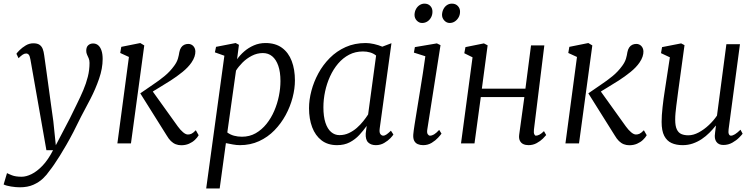

<svg xmlns="http://www.w3.org/2000/svg" viewBox="-70 -808 4256 1082"><path d="M101.5 -472.5Q98 -493 92 -499.8Q86 -506.5 77.5 -506.5Q67.5 -506.5 57.8 -500Q48 -493.5 34.5 -480L22.5 -505Q26.5 -511.5 40.5 -525.5Q54.5 -539.5 74.8 -551.8Q95 -564 118 -564Q140.5 -564 152.8 -555.5Q165 -547 170.8 -532Q176.5 -517 179 -497Q185.5 -450.5 192 -404Q198.5 -357.5 204.8 -311Q211 -264.5 217.5 -218Q224 -171.5 230.5 -125L244.5 10.5L324 -141.5Q344.5 -184 364 -223.2Q383.5 -262.5 399.5 -300.2Q415.5 -338 425 -375.8Q434.5 -413.5 434.5 -453.5Q434.5 -468.5 429.8 -479.5Q425 -490.5 420.5 -500.2Q416 -510 416 -521.5Q416 -543 427.2 -553Q438.5 -563 454.5 -563Q471.5 -563 483.5 -552.8Q495.5 -542.5 502 -523Q508.5 -503.5 508.5 -475.5Q508.5 -422 488.2 -363.8Q468 -305.5 439.5 -250.5Q411 -195.5 386.5 -150Q364.5 -104.5 343.8 -64.5Q323 -24.5 303.5 9.2Q284 43 266.8 70.5Q249.5 98 234.8 119.5Q220 141 207.5 156.5Q194 177 172 198Q150 219 118 233.2Q86 247.5 41.5 247.5Q20 247.5 -7.2 243.2Q-34.5 239 -49.5 231.5L-30.5 167.5Q-22.5 172 -2.2 180Q18 188 52 188Q77.5 188 107.8 173.2Q138 158.5 169.5 125.8Q201 93 229 38.5H191.5Z M591.5 0 656.5 -487 607.5 -509.5 613.5 -544 720.5 -565.5 743 -552 668 0ZM951.5 10.5Q935 10.5 920.2 4.8Q905.5 -1 893 -13.2Q880.5 -25.5 869.5 -44.5L720.5 -282Q757 -308 791.8 -331Q826.5 -354 857.2 -379.2Q888 -404.5 911.5 -437Q927 -458 932.8 -478Q938.5 -498 940.5 -513.5Q943.5 -529.5 950.5 -540Q957.5 -550.5 968 -555.5Q978.5 -560.5 990.5 -560.5Q1007.5 -560.5 1018.8 -549Q1030 -537.5 1031 -519Q1031.5 -505 1026.2 -489Q1021 -473 1009 -455.5Q990.5 -428.5 958.5 -402.5Q926.5 -376.5 891 -353.8Q855.5 -331 825 -313Q794.5 -295 779 -284L777.5 -311L932 -95.5Q946.5 -75.5 961.5 -62.8Q976.5 -50 989 -50Q999 -50 1008.8 -54.2Q1018.5 -58.5 1033.5 -74L1049.5 -46Q1042 -32.5 1028.2 -19.5Q1014.5 -6.5 995 2Q975.5 10.5 951.5 10.5Z M1092 254 1194.5 -494 1141 -513 1147.5 -544 1258 -565.5 1276.5 -555.5 1266 -474Q1282 -497 1306 -518Q1330 -539 1360.5 -552.2Q1391 -565.5 1426 -565.5Q1482.5 -565.5 1519.2 -538.5Q1556 -511.5 1574 -464Q1592 -416.5 1592 -355Q1592 -308.5 1578.8 -257.8Q1565.5 -207 1539.8 -159.5Q1514 -112 1476.5 -73.5Q1439 -35 1390 -12.5Q1341 10 1282 10Q1263.5 10 1242.8 6.2Q1222 2.5 1203 -1.5L1168 254ZM1211 -61.5Q1227.5 -49 1248.8 -43.2Q1270 -37.5 1293.5 -37.5Q1336.5 -37.5 1371 -57.2Q1405.5 -77 1431.8 -109.8Q1458 -142.5 1475.5 -183.2Q1493 -224 1501.8 -267.5Q1510.5 -311 1510.5 -351Q1510.5 -402.5 1498.2 -437.5Q1486 -472.5 1464 -490.8Q1442 -509 1411.5 -509Q1378.5 -509 1348.8 -493.5Q1319 -478 1296.2 -455Q1273.5 -432 1260 -410Z M2070 -85.5Q2066.5 -61 2073.8 -52.2Q2081 -43.5 2089 -43.5Q2099 -43.5 2109 -50.8Q2119 -58 2133 -71.5L2147 -50Q2143.5 -43.5 2130 -29.2Q2116.5 -15 2095.2 -2.5Q2074 10 2048 10Q2021 10 2005 -5.2Q1989 -20.5 1991 -56.5L1996.5 -98.5Q1978 -72.5 1955 -47.5Q1932 -22.5 1901.2 -6.2Q1870.5 10 1829.5 10Q1777 10 1742 -17Q1707 -44 1689.2 -91Q1671.5 -138 1671.5 -198.5Q1671.5 -245 1684.8 -295.8Q1698 -346.5 1724 -394.5Q1750 -442.5 1788.5 -481.2Q1827 -520 1877.8 -542.8Q1928.5 -565.5 1991 -565.5Q2012 -565.5 2037.8 -559.8Q2063.5 -554 2084.5 -545L2136 -564.5ZM2049.5 -495Q2034.5 -507 2015.8 -512.5Q1997 -518 1975.5 -518Q1932.5 -518 1897.5 -499.8Q1862.5 -481.5 1835.5 -449.8Q1808.5 -418 1790 -377.5Q1771.5 -337 1762 -292.2Q1752.5 -247.5 1752.5 -203.5Q1752.5 -151.5 1764 -116.5Q1775.5 -81.5 1796 -64Q1816.5 -46.5 1843 -46.5Q1871.5 -46.5 1896 -58Q1920.5 -69.5 1940.8 -87.2Q1961 -105 1977 -125Q1993 -145 2004.5 -163Z M2314.5 10Q2297.5 10 2284.2 4.2Q2271 -1.5 2264.2 -14.8Q2257.5 -28 2259 -50Q2260.5 -68.5 2266.2 -105Q2272 -141.5 2279.8 -189.2Q2287.5 -237 2296.2 -290Q2305 -343 2313 -395Q2321 -447 2327 -491L2262.5 -511.5L2268 -542.5L2392 -563.5L2412.5 -553.5L2338 -78.5Q2335 -60 2340.5 -51.8Q2346 -43.5 2353 -43.5Q2364 -43.5 2376 -50.5Q2388 -57.5 2405 -76L2418 -55Q2413 -47.5 2398.8 -32Q2384.5 -16.5 2363 -3.2Q2341.5 10 2314.5 10ZM2308.5 -678.5Q2291.5 -678.5 2278.5 -692.2Q2265.5 -706 2266 -726Q2267 -744.5 2275 -758.2Q2283 -772 2295.5 -779.8Q2308 -787.5 2322 -787.5Q2343 -787.5 2355.2 -774.2Q2367.5 -761 2367 -741.5Q2367 -724 2359 -709.5Q2351 -695 2338 -686.8Q2325 -678.5 2308.5 -678.5ZM2464 -678.5Q2446.5 -678.5 2433.5 -692.8Q2420.5 -707 2421 -726Q2422 -743.5 2429.5 -757.5Q2437 -771.5 2449.2 -779.5Q2461.5 -787.5 2476.5 -787.5Q2498 -787.5 2510.5 -773.8Q2523 -760 2522.5 -742Q2522.5 -724 2514.2 -709.8Q2506 -695.5 2493 -687Q2480 -678.5 2464 -678.5Z M2939 -78Q2937 -60 2940.8 -51.8Q2944.5 -43.5 2950 -43.5Q2959 -43.5 2970.2 -49.2Q2981.5 -55 2995.5 -69L3008 -47Q3003.5 -41 2989.5 -27Q2975.5 -13 2954.5 -1.5Q2933.5 10 2908.5 10Q2891.5 10 2878.8 4Q2866 -2 2859.5 -15.5Q2853 -29 2856 -50L2885 -261H2639.5L2604 0H2528L2593 -485L2546.5 -508L2553 -542.5L2657 -563.5L2678 -552.5L2645.5 -308.5H2891L2922.5 -552H2997.5Z M3116.5 0 3181.5 -487 3132.5 -509.5 3138.5 -544 3245.5 -565.5 3268 -552 3193 0ZM3476.5 10.5Q3460 10.5 3445.2 4.8Q3430.5 -1 3418 -13.2Q3405.5 -25.5 3394.5 -44.5L3245.5 -282Q3282 -308 3316.8 -331Q3351.5 -354 3382.2 -379.2Q3413 -404.5 3436.5 -437Q3452 -458 3457.8 -478Q3463.5 -498 3465.5 -513.5Q3468.5 -529.5 3475.5 -540Q3482.5 -550.5 3493 -555.5Q3503.5 -560.5 3515.5 -560.5Q3532.5 -560.5 3543.8 -549Q3555 -537.5 3556 -519Q3556.5 -505 3551.2 -489Q3546 -473 3534 -455.5Q3515.5 -428.5 3483.5 -402.5Q3451.5 -376.5 3416 -353.8Q3380.5 -331 3350 -313Q3319.5 -295 3304 -284L3302.5 -311L3457 -95.5Q3471.5 -75.5 3486.5 -62.8Q3501.5 -50 3514 -50Q3524 -50 3533.8 -54.2Q3543.5 -58.5 3558.5 -74L3574.5 -46Q3567 -32.5 3553.2 -19.5Q3539.5 -6.5 3520 2Q3500.5 10.5 3476.5 10.5Z M3777 10Q3741 10 3714.5 -2Q3688 -14 3673.2 -42.5Q3658.5 -71 3658.5 -121Q3658.5 -138.5 3659.8 -159.5Q3661 -180.5 3663.8 -204Q3666.5 -227.5 3669.5 -251Q3672.5 -274.5 3676 -295L3705 -485L3655 -508.5L3661 -542.5L3768.5 -563.5L3787.5 -553.5L3751.5 -291Q3749 -270 3746.2 -249.8Q3743.5 -229.5 3741 -210Q3738.5 -190.5 3736.8 -171.5Q3735 -152.5 3735 -134Q3735 -98 3744.2 -78.8Q3753.5 -59.5 3770 -52.5Q3786.5 -45.5 3809 -45.5Q3837.5 -45.5 3867.8 -61.8Q3898 -78 3925 -103.5Q3952 -129 3970.5 -156.5L4023.5 -559H4100L4036 -79.5Q4033.5 -61 4037.5 -52.2Q4041.5 -43.5 4049 -43.5Q4059 -43.5 4072 -51.5Q4085 -59.5 4103 -77L4115 -54.5Q4110.5 -48 4095.2 -32.5Q4080 -17 4057 -4Q4034 9 4006.5 9Q3979.5 9 3967 -9Q3954.5 -27 3959.5 -56.5Q3959.5 -58 3960 -62.8Q3960.5 -67.5 3961.5 -74Q3962.5 -80.5 3963 -87Q3963.5 -93.5 3964.5 -99L3963.5 -100Q3947.5 -79.5 3927.8 -59.8Q3908 -40 3884.5 -24.2Q3861 -8.5 3834 0.8Q3807 10 3777 10Z"/></svg>

Font: Merriweather 24pt Light
Style: Italic
Weight: 300
Italic angle: -7.8°
Version: Version 2.101